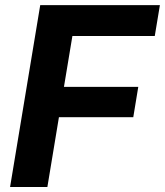

<svg xmlns="http://www.w3.org/2000/svg" viewBox="-20 -748 660 768"><path d="M20.3 0 140.9 -727.5H619.6L599.1 -604.1H269.6L235.8 -400.5H533.1L513.1 -279.1H215.7L169.5 0Z"/></svg>

Font: Inter
Style: Italic
Weight: 400
Italic angle: -9.3988°
Designer: Rasmus Andersson
Foundry: rsms
Version: Version 4.001;git-66647c0bb